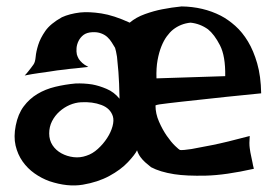

<svg xmlns="http://www.w3.org/2000/svg" viewBox="-20 -592 852 589"><path d="M83 -394.5Q87.9 -401.4 89.4 -417.5Q90.8 -433.6 97.2 -454.1Q103.5 -474.6 119.1 -497.1Q134.8 -519.5 169.9 -539.1Q193.4 -549.8 225.6 -553.7Q252.9 -556.6 291 -550.8Q329.1 -544.9 377.9 -522.5Q397.5 -539.1 424.8 -548.8Q452.1 -558.6 477.5 -563.5Q506.8 -569.3 537.1 -572.3Q603.5 -571.3 657.2 -543.9Q679.7 -532.2 701.7 -512.7Q723.6 -493.2 740.7 -464.8Q757.8 -436.5 769 -397.5Q780.3 -358.4 781.2 -305.7Q720.7 -299.8 674.3 -294.9Q627.9 -290 593.3 -286.1Q558.6 -282.2 535.2 -279.8Q511.7 -277.3 497.1 -275.4Q460.9 -271.5 457 -268.6Q457 -243.2 467.8 -218.8Q478.5 -194.3 491.7 -175.3Q504.9 -156.2 517.1 -144.5Q529.3 -132.8 532.2 -131.8Q542 -130.9 567.4 -134.8Q589.8 -138.7 631.3 -147Q672.9 -155.3 746.1 -174.8Q744.1 -151.4 746.1 -137.7Q747.1 -129.9 748 -125Q749 -118.2 751 -110.4Q752.9 -103.5 754.4 -94.2Q755.9 -85 758.8 -74.2Q671.9 -54.7 611.8 -53.2Q551.8 -51.8 514.6 -57.6Q470.7 -64.5 443.4 -79.1Q434.6 -85.9 425.8 -93.8Q418 -100.6 411.1 -109.9Q404.3 -119.1 400.4 -130.9Q394.5 -118.2 372.6 -94.7Q350.6 -71.3 315.4 -52.2Q280.3 -33.2 233.9 -25.4Q187.5 -17.6 131.8 -36.1Q107.4 -44.9 85.9 -60.1Q64.5 -75.2 49.3 -96.7Q34.2 -118.2 27.8 -145.5Q21.5 -172.9 28.3 -207Q35.2 -242.2 52.7 -265.6Q70.3 -289.1 94.7 -303.7Q119.1 -318.4 149.4 -325.7Q179.7 -333 211.9 -335.9Q237.3 -336.9 262.7 -333Q284.2 -329.1 307.1 -319.3Q330.1 -309.6 346.7 -289.1Q345.7 -340.8 343.3 -371.1Q340.8 -401.4 338.9 -418Q335.9 -436.5 333 -445.3Q328.1 -453.1 322.8 -461.9Q317.4 -470.7 309.6 -478Q301.8 -485.4 290 -489.7Q278.3 -494.1 262.7 -493.2Q246.1 -492.2 236.3 -484.9Q226.6 -477.5 221.2 -466.8Q215.8 -456.1 214.8 -444.8Q213.9 -433.6 215.8 -424.8Q217.8 -418 221.7 -411.1Q225.6 -405.3 232.4 -398.9Q239.3 -392.6 251 -386.7Q228.5 -383.8 210.9 -382.3Q193.4 -380.9 180.7 -378.9Q166 -377 155.3 -376Q144.5 -374 129.9 -372.1Q117.2 -370.1 98.6 -367.7Q80.1 -365.2 55.7 -360.4Q61.5 -366.2 66.4 -372.6Q71.3 -378.9 75.2 -383.8Q79.1 -389.6 83 -394.5ZM228.5 -278.3Q210.9 -277.3 193.8 -270Q176.8 -262.7 162.6 -250Q148.4 -237.3 139.6 -220.2Q130.9 -203.1 130.9 -182.6Q130.9 -162.1 141.1 -146.5Q151.4 -130.9 168.5 -121.6Q185.5 -112.3 205.6 -109.9Q225.6 -107.4 245.1 -114.3Q263.7 -120.1 280.3 -135.3Q296.9 -150.4 308.6 -168.5Q320.3 -186.5 325.2 -204.6Q330.1 -222.7 326.2 -235.4Q318.4 -259.8 291 -270Q263.7 -280.3 228.5 -278.3ZM670.9 -358.4Q671.9 -419.9 654.8 -453.1Q637.7 -486.3 618.2 -502Q593.8 -519.5 564.5 -522.5Q534.2 -519.5 510.7 -501Q501 -493.2 491.7 -480.5Q482.4 -467.8 475.1 -449.7Q467.8 -431.6 463.4 -407.7Q459 -383.8 460 -351.6Z"/></svg>

Font: Irish Grover
Style: Regular
Weight: 400
Designer: Squid
Foundry: Font Diner, Inc DBA Sideshow
Version: Version 1.000